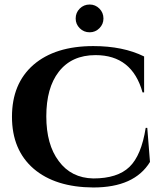

<svg xmlns="http://www.w3.org/2000/svg" viewBox="-20 -817 722 850"><path d="M333 -692Q315 -710 315 -735Q315 -761 333 -779Q351 -797 377 -797Q402 -797 420 -779Q438 -761 438 -735Q438 -710 420 -692Q402 -674 377 -674Q351 -674 333 -692ZM632 -251 644 -100Q575 13 393 13Q225 12 129 -70Q33 -153 33 -300Q33 -447 128 -530Q224 -613 393 -613Q525 -613 618 -567V-408H611Q565 -573 403 -573Q297 -573 240 -499Q185 -428 185 -302Q185 -177 240 -104Q295 -29 393 -27Q500 -27 553 -78Q606 -129 625 -251Z"/></svg>

Font: Cinzel Bold(RUS BY LYAJKA)
Style: Regular
Weight: 700
Designer: Natanael Gama
Version: Version 1.001;PS 001.001;hotconv 1.0.56;makeotf.lib2.0.21325